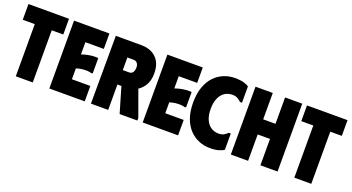

<svg xmlns="http://www.w3.org/2000/svg" viewBox="-49 -1281 3407 1861"><g transform="rotate(20 1654.0 -350.0)"><path d="M426 -700V-538H307V0H132V-538H8V-700Z M843 -700V-541H653V-415Q682 -425 711.5 -431.5Q741 -438 769.5 -440Q798 -442 823 -439V-284L812 -278Q793 -285 767.5 -286.5Q742 -288 713 -284.5Q684 -281 653 -271V-159H843V0H478V-700Z M909 -700H1175Q1235 -700 1282.5 -676Q1330 -652 1357 -604.5Q1384 -557 1384 -485Q1384 -410 1354 -361Q1327 -318 1289 -294L1386 -27V0H1203L1126 -262H1085V0H907ZM1086 -411H1151Q1169 -411 1180 -419.5Q1191 -428 1196.5 -444Q1202 -460 1202 -479Q1202 -497 1196.5 -510.5Q1191 -524 1180 -532.5Q1169 -541 1151 -541H1086Z M1806 -700V-541H1616V-415Q1645 -425 1674.5 -431.5Q1704 -438 1732.5 -440Q1761 -442 1786 -439V-284L1775 -278Q1756 -285 1730.5 -286.5Q1705 -288 1676 -284.5Q1647 -281 1616 -271V-159H1806V0H1441V-700Z M1834 -350Q1834 -443 1859 -511.5Q1884 -580 1926.5 -624Q1969 -668 2023 -689.5Q2077 -711 2135 -711Q2191 -711 2227.5 -700.5Q2264 -690 2280 -676V-509H2259Q2247 -522 2224 -536Q2201 -550 2169 -550Q2123 -550 2088.5 -527Q2054 -504 2034.5 -459.5Q2015 -415 2015 -350Q2015 -285 2034.5 -240.5Q2054 -196 2088.5 -173Q2123 -150 2169 -150Q2202 -150 2224.5 -164Q2247 -178 2259 -191H2280V-24Q2264 -11 2227.5 0Q2191 11 2135 11Q2078 11 2024 -10.5Q1970 -32 1927 -76Q1884 -120 1859 -188.5Q1834 -257 1834 -350Z M2655 -700H2832V0H2655V-272H2528V0H2350V-700H2528V-428H2655Z M3299 -700V-538H3180V0H3005V-538H2881V-700Z"/></g></svg>

Font: Phudu Light ExtraBold
Style: Regular
Weight: 800
Version: Version 1.005;gftools[0.9.23]